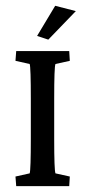

<svg xmlns="http://www.w3.org/2000/svg" viewBox="-20 -634 311 654"><path d="M35.2 0 32.7 -32.7 81.1 -43.5Q83 -48.8 84 -79.8Q85 -110.8 85 -161.1V-297.4Q85 -349.6 84 -380.4Q83 -411.1 81.1 -416L32.7 -426.8L35.2 -460H215.8L217.8 -426.8L168.9 -416Q164.6 -406.7 164.6 -297.4V-161.1Q164.6 -54.7 168.9 -43.5L217.8 -32.7L215.8 0ZM144.5 -499 106.4 -511.7 168 -614.3 238.3 -596.2Z"/></svg>

Font: Lateef
Style: Regular
Weight: 400
Designer: SIL International
Foundry: SIL International
Version: Version 4.200